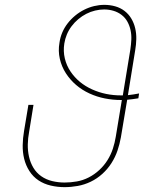

<svg xmlns="http://www.w3.org/2000/svg" viewBox="-20 -763 640 791"><path d="M246 8Q217 8 189 1.5Q161 -5 138.5 -20Q116 -35 101 -58.5Q86 -82 79.5 -109Q73 -136 73.5 -165Q74 -194 79 -223L97 -331H118L100 -220Q95 -194 94.5 -168Q94 -142 99.5 -117.5Q105 -93 117.5 -72Q130 -51 150 -37Q170 -23 195 -17Q220 -11 246 -11Q246 -11 246 -11Q246 -11 246 -11Q271 -11 296.5 -15.5Q322 -20 345.5 -32Q369 -44 389 -62.5Q409 -81 423 -103.5Q437 -126 445 -150.5Q453 -175 457 -200L482 -351Q482 -351 481 -351Q480 -351 479 -351Q445 -351 412 -357.5Q379 -364 348.5 -378Q318 -392 293.5 -413Q269 -434 251.5 -461Q234 -488 226.5 -520.5Q219 -553 225 -587Q228 -609 236.5 -629Q245 -649 258.5 -666.5Q272 -684 289.5 -698.5Q307 -713 327 -723Q347 -733 368 -738Q389 -743 410 -743Q433 -743 454.5 -737Q476 -731 493 -718Q510 -705 521 -686.5Q532 -668 537 -646.5Q542 -625 541.5 -602Q541 -579 537 -556L507 -371Q518 -372 530 -374Q542 -376 553 -378L550 -358Q538 -356 526.5 -354.5Q515 -353 504 -352L478 -197Q473 -169 464 -142.5Q455 -116 439.5 -91.5Q424 -67 402 -47Q380 -27 354 -14.5Q328 -2 300.5 3Q273 8 246 8ZM479 -370Q481 -370 482.5 -370Q484 -370 486 -370L517 -559Q520 -579 521 -599Q522 -619 518 -638Q514 -657 505 -673.5Q496 -690 481 -701.5Q466 -713 447.5 -718.5Q429 -724 409 -724Q391 -724 372 -719.5Q353 -715 335.5 -706Q318 -697 302.5 -684Q287 -671 275 -655Q263 -639 255.5 -621Q248 -603 245 -584Q240 -552 247 -522.5Q254 -493 270.5 -468.5Q287 -444 309.5 -425.5Q332 -407 360 -394.5Q388 -382 417.5 -376Q447 -370 479 -370Z"/></svg>

Font: Iosevka Curly Slab ThEx
Style: Italic
Weight: 100
Width: 7
Italic angle: -9°
Monospace: yes
Designer: Belleve Invis
Foundry: Belleve Invis
Version: Version 11.1.0; ttfautohint (v1.8.3)